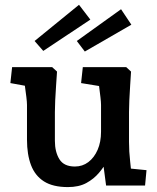

<svg xmlns="http://www.w3.org/2000/svg" viewBox="-20 -774 655 801"><path d="M263.2 6.5Q200.8 6.5 163.5 -17.2Q126.1 -41 109.4 -85.2Q92.6 -129.5 92.6 -191.1V-336.3Q92.6 -347.8 90 -369.1Q87.4 -390.5 83.9 -415.3Q80.4 -440.1 77.4 -460.9L133.1 -407.4L23.3 -427.4L30.5 -494H197.6L217.9 -475.4Q216.3 -449.9 214 -417.5Q211.6 -385 210.3 -355.1Q209 -325.3 209 -306.3V-186.2Q209 -140.3 227.8 -109.8Q246.6 -79.3 292.5 -79.3Q324.1 -79.3 348.6 -97.8Q373.1 -116.4 387.3 -149Q401.5 -181.7 401.5 -224.5V-336.3Q401.5 -347.2 399.1 -368.2Q396.8 -389.2 393.5 -413.4Q390.2 -437.5 387.2 -457.7L442.6 -407.1L318.3 -427.4L325.5 -494H506.5L526.7 -475.4Q525.1 -449.9 523 -417.5Q520.8 -385 519.5 -355.1Q518.2 -325.3 518.2 -306.3V-182.5Q518.2 -141.5 523 -100.6Q527.8 -59.7 531.5 -18.4L475.1 -75.7L591.2 -64.1L585.2 0H422.6L405.5 -130.1L429.5 -106.1Q414.6 -78.8 393 -53.1Q371.4 -27.4 340.1 -10.4Q308.9 6.5 263.2 6.5ZM160.5 -561.6 124.3 -603 309.6 -754 356.9 -692.2ZM333.9 -559 300.4 -603 485 -735.5 528 -671Z"/></svg>

Font: Andada Pro
Style: Regular
Weight: 400
Designer: Carolina Giovagnoli
Foundry: Huerta Tipografica
Version: Version 3.003